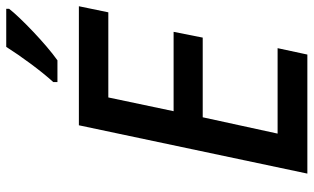

<svg xmlns="http://www.w3.org/2000/svg" viewBox="-210 -770 981 600"><g transform="rotate(-90 280.0 -470.5)"><path d="M323 -794V-781H391C442 -817 524 -896 552 -932V-941H433C404 -895 357 -831 323 -794ZM37 0H409L429 -93H162L213 -327H462L480 -418H232L275 -622H541L560 -714H188Z"/></g></svg>

Font: Noto Sans Medium
Style: Italic
Weight: 500
Italic angle: -12°
Designer: Monotype Design Team
Foundry: Monotype Imaging Inc.
Version: Version 2.013